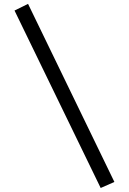

<svg xmlns="http://www.w3.org/2000/svg" viewBox="-20 -850 655 976"><path d="M53.8 -796.4 122.6 -830.3 561.5 74.9 491.8 105.6Z"/></svg>

Font: FiraCode Nerd Font
Style: Regular
Weight: 400
Designer: Carrois Corporate, Edenspiekermann AG, Nikita Prokopov
Foundry: Carrois Corporate, Edenspiekermann AG, Nikita Prokopov
Version: Version 6.002;Nerd Fonts 2.2.2